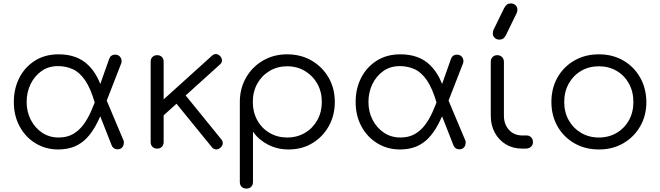

<svg xmlns="http://www.w3.org/2000/svg" viewBox="-20 -870 3864 1124"><path d="M320 5Q248 5 189 -30.5Q130 -66 95.5 -129Q61 -192 61 -273Q61 -351 93 -414Q125 -477 184 -514.5Q243 -552 323 -552Q432 -552 496.5 -489Q561 -426 586 -315L536 -265Q511 -352 478.5 -399.5Q446 -447 406 -465Q366 -483 319 -483Q264 -483 223 -454Q182 -425 159 -377.5Q136 -330 136 -273Q136 -215 160.5 -168Q185 -121 227 -93Q269 -65 323 -65Q372 -65 407 -85Q442 -105 467.5 -139Q493 -173 511.5 -215Q530 -257 546 -300L586 -236Q566 -183 542.5 -139Q519 -95 488.5 -62.5Q458 -30 416.5 -12.5Q375 5 320 5ZM671 4Q643 5 633 -21L534 -273L591 -314L703 -48Q705 -45 705 -41.5Q705 -38 705 -36Q705 -19 696 -8Q687 3 671 4ZM585 -230 534 -285 619 -525Q623 -537 632 -543.5Q641 -550 655 -550Q671 -550 681.5 -539Q692 -528 692 -511Q692 -509 691.5 -506Q691 -503 690 -500Z M925 -183 878 -234 1220 -543Q1232 -554 1245 -553.5Q1258 -553 1269 -541Q1280 -529 1279.5 -515.5Q1279 -502 1267 -492ZM900 0Q883 0 872.5 -10.5Q862 -21 862 -38V-509Q862 -526 872.5 -536.5Q883 -547 900 -547Q917 -547 927.5 -536.5Q938 -526 938 -509V-38Q938 -21 927.5 -10.5Q917 0 900 0ZM1270 -5Q1257 6 1243 4.5Q1229 3 1219 -10L996 -284L1050 -332L1275 -55Q1285 -43 1284 -29.5Q1283 -16 1270 -5Z M1423 234Q1405 234 1394.5 223.5Q1384 213 1384 195V-277Q1385 -355 1421.5 -417.5Q1458 -480 1520.5 -516Q1583 -552 1661 -552Q1741 -552 1804 -515.5Q1867 -479 1903.5 -416Q1940 -353 1940 -273Q1940 -194 1904.5 -131Q1869 -68 1808 -31.5Q1747 5 1670 5Q1603 5 1548.5 -23.5Q1494 -52 1461 -99V195Q1461 213 1450.5 223.5Q1440 234 1423 234ZM1661 -65Q1719 -65 1765 -92Q1811 -119 1837.5 -166.5Q1864 -214 1864 -273Q1864 -333 1837.5 -380Q1811 -427 1765 -454.5Q1719 -482 1661 -482Q1604 -482 1558 -454.5Q1512 -427 1486 -380Q1460 -333 1460 -273Q1460 -214 1486 -166.5Q1512 -119 1558 -92Q1604 -65 1661 -65Z M2321 5Q2249 5 2190 -30.5Q2131 -66 2096.5 -129Q2062 -192 2062 -273Q2062 -351 2094 -414Q2126 -477 2185 -514.5Q2244 -552 2324 -552Q2433 -552 2497.5 -489Q2562 -426 2587 -315L2537 -265Q2512 -352 2479.5 -399.5Q2447 -447 2407 -465Q2367 -483 2320 -483Q2265 -483 2224 -454Q2183 -425 2160 -377.5Q2137 -330 2137 -273Q2137 -215 2161.5 -168Q2186 -121 2228 -93Q2270 -65 2324 -65Q2373 -65 2408 -85Q2443 -105 2468.5 -139Q2494 -173 2512.5 -215Q2531 -257 2547 -300L2587 -236Q2567 -183 2543.5 -139Q2520 -95 2489.5 -62.5Q2459 -30 2417.5 -12.5Q2376 5 2321 5ZM2672 4Q2644 5 2634 -21L2535 -273L2592 -314L2704 -48Q2706 -45 2706 -41.5Q2706 -38 2706 -36Q2706 -19 2697 -8Q2688 3 2672 4ZM2586 -230 2535 -285 2620 -525Q2624 -537 2633 -543.5Q2642 -550 2656 -550Q2672 -550 2682.5 -539Q2693 -528 2693 -511Q2693 -509 2692.5 -506Q2692 -503 2691 -500Z M3036 0Q2983 0 2941.5 -25Q2900 -50 2876.5 -93.5Q2853 -137 2853 -193V-508Q2853 -525 2863.5 -536Q2874 -547 2891 -547Q2908 -547 2919 -536Q2930 -525 2930 -508V-193Q2930 -142 2960 -109.5Q2990 -77 3037 -77H3064Q3079 -77 3089.5 -66Q3100 -55 3100 -38Q3100 -21 3088 -10.5Q3076 0 3057 0ZM2904 -638Q2886 -638 2875.5 -649Q2865 -660 2865 -673Q2865 -679 2866 -684Q2867 -689 2869 -695L2931 -822Q2939 -837 2948 -843.5Q2957 -850 2970 -850Q2988 -850 2998.5 -839Q3009 -828 3009 -814Q3009 -809 3008 -804Q3007 -799 3005 -794L2942 -665Q2934 -649 2924.5 -643.5Q2915 -638 2904 -638Z M3486 5Q3406 5 3343 -31Q3280 -67 3244 -130Q3208 -193 3208 -273Q3208 -354 3244 -417Q3280 -480 3343 -516Q3406 -552 3486 -552Q3566 -552 3628.5 -516Q3691 -480 3727 -417Q3763 -354 3764 -273Q3764 -193 3727.5 -130Q3691 -67 3628.5 -31Q3566 5 3486 5ZM3486 -65Q3544 -65 3590 -92Q3636 -119 3662 -166Q3688 -213 3688 -273Q3688 -333 3662 -380.5Q3636 -428 3590 -455Q3544 -482 3486 -482Q3428 -482 3382 -455Q3336 -428 3309.5 -380.5Q3283 -333 3283 -273Q3283 -213 3309.5 -166Q3336 -119 3382 -92Q3428 -65 3486 -65Z"/></svg>

Font: Comfortaa
Style: Regular
Weight: 400
Designer: Johan Aakerlund
Foundry: Johan Aakerlund
Version: Version 3.104; ttfautohint (v1.8.1.43-b0c9)